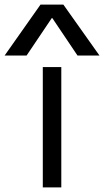

<svg xmlns="http://www.w3.org/2000/svg" viewBox="-92 -810 450 830"><path d="M93 0V-520H173V0ZM-72 -570 83 -790H182L338 -570H243L134 -732H132L23 -570Z"/></svg>

Font: M PLUS 1
Style: Regular
Weight: 400
Designer: Coji Morishita
Foundry: UNDERFOREST DESIGN
Version: Version 1.001